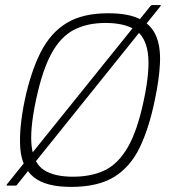

<svg xmlns="http://www.w3.org/2000/svg" viewBox="-20 -728 665 753"><path d="M77 -335Q101 -447 139.5 -523Q178 -599 241 -637.5Q304 -676 404 -676Q482 -676 527 -654Q572 -632 591 -589.5Q610 -547 607.5 -483Q605 -419 587 -335Q564 -223 527 -147.5Q490 -72 426.5 -33.5Q363 5 259 5Q159 5 112 -33.5Q65 -72 59.5 -147.5Q54 -223 77 -335ZM121 -335Q96 -217 104.5 -151.5Q113 -86 153.5 -60.5Q194 -35 266 -35Q339 -35 391.5 -60.5Q444 -86 481.5 -151Q519 -216 544 -335Q569 -453 560 -519Q551 -585 509 -611.5Q467 -638 394 -638Q322 -638 270 -611Q218 -584 182 -518.5Q146 -453 121 -335ZM48 -5Q47 -2 44.5 -1Q42 0 39 0H8Q6 0 6 -1.5Q6 -3 7 -5L569 -703Q571 -706 573 -707Q575 -708 577 -708H608Q611 -708 611 -706.5Q611 -705 608 -702Z"/></svg>

Font: Glory ExtraLight
Style: Italic
Weight: 250
Italic angle: -12°
Version: Version 1.011